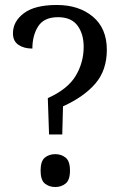

<svg xmlns="http://www.w3.org/2000/svg" viewBox="-20 -744 485 771"><path d="M208 -724Q297 -724 353 -677Q409 -630 409 -544Q409 -462 363 -408.5Q317 -355 233 -317L230 -204H177L172 -350Q252 -386 284 -439.5Q316 -493 316 -556Q316 -608 291 -641.5Q266 -675 213 -675Q157 -675 133.5 -638.5Q110 -602 110 -549Q76 -549 54 -564Q32 -579 32 -610Q32 -658 76 -691Q120 -724 208 -724ZM202 7Q177 7 160 -7Q143 -21 143 -59Q143 -97 160 -111Q177 -125 202 -125Q226 -125 243.5 -111Q261 -97 261 -59Q261 -21 243.5 -7Q226 7 202 7Z"/></svg>

Font: Noto Serif Sinhala SemiCondensed
Style: Regular
Weight: 400
Width: 4
Designer: Jelle Bosma - Monotype Design Team
Foundry: Monotype Imaging Inc.
Version: Version 2.007; ttfautohint (v1.8.4.7-5d5b)